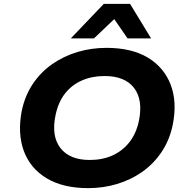

<svg xmlns="http://www.w3.org/2000/svg" viewBox="-20 -964 976 995"><path d="M437 11Q307 11 222 -40Q137 -91 103.5 -181.5Q70 -272 93 -391Q110 -470 151 -530.5Q192 -591 251 -632Q310 -673 381.5 -694.5Q453 -716 532 -716Q662 -716 746 -665.5Q830 -615 864.5 -525Q899 -435 875 -316Q858 -236 816.5 -175Q775 -114 716.5 -73Q658 -32 586.5 -10.5Q515 11 437 11ZM445 -135Q511 -135 563 -158.5Q615 -182 650.5 -227Q686 -272 700 -338Q722 -447 674.5 -508.5Q627 -570 522 -570Q457 -570 404.5 -547Q352 -524 317 -479.5Q282 -435 268 -368Q245 -259 293 -197Q341 -135 445 -135ZM347 -765 518 -944H654L763 -765H641L572 -865L467 -765Z"/></svg>

Font: Nunito Sans 7pt SemiExpanded ExtraBold
Style: Italic
Weight: 800
Width: 6
Italic angle: -9°
Designer: Vernon Adams
Foundry: Vernon Adams
Version: Version 3.101;gftools[0.9.27]